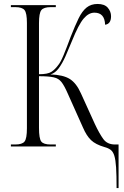

<svg xmlns="http://www.w3.org/2000/svg" viewBox="-20 -740 628 970"><path d="M569 210Q569 145 566.5 106Q564 67 557.5 46.5Q551 26 539 17Q527 8 508 3Q463 -10 440 -32Q417 -54 399 -96L322 -268Q305 -307 290.5 -325.5Q276 -344 250.5 -349.5Q225 -355 177 -355V-94Q177 -40 188.5 -25Q200 -10 236 -10H262V0H35V-10H57Q92 -10 104 -25Q116 -40 116 -92V-624Q116 -674 104 -689Q92 -704 57 -704H35V-714H262V-704H237Q201 -704 189 -689Q177 -674 177 -623V-365Q221 -365 239.5 -377Q258 -389 274 -411Q286 -425 301 -461Q316 -497 337 -554Q359 -610 377 -647Q395 -684 417.5 -702Q440 -720 473 -720Q508 -720 524.5 -701Q541 -682 541 -658Q541 -619 511 -615Q509 -676 457 -676Q428 -676 402.5 -646Q377 -616 344 -534Q327 -492 311 -456Q295 -420 277 -395.5Q259 -371 235 -364Q299 -362 332.5 -341Q366 -320 389 -268L459 -114Q482 -65 502 -37.5Q522 -10 561 -10H579V210Z"/></svg>

Font: Noto Serif Display Condensed Light
Style: Regular
Weight: 300
Width: 3
Designer: Monotype Design Team
Foundry: Monotype Imaging Inc.
Version: Version 2.009